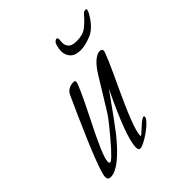

<svg xmlns="http://www.w3.org/2000/svg" viewBox="-133 -524 621 621"><g transform="rotate(-45 177.5 -213.5)"><path d="M159 8Q151 8 151 -4Q151 -51 224 -201Q160 -111 135 -79Q66 6 26 6Q13 6 13 -7Q13 -34 93 -214Q97 -222 104 -238Q111 -254 121 -276Q132 -297 158 -297Q165 -297 165 -291Q165 -279 110 -170Q54 -60 54 -37Q54 -30 58 -29Q67 -29 112 -82Q128 -101 140.5 -116.5Q153 -132 162 -145Q164 -149 171 -159.5Q178 -170 188 -187L231 -257Q247 -283 262 -295.5Q277 -308 288 -308Q299 -308 299 -299Q299 -289 244 -172Q188 -52 188 -23Q188 -19 189 -19Q190 -19 212 -39Q232 -58 240 -58Q242 -56 242 -54Q242 -48 232 -37.5Q222 -27 207.5 -16.5Q193 -6 179.5 1Q166 8 159 8ZM248 -353Q220 -353 208.5 -369Q197 -385 201 -407Q204 -425 209 -430Q214 -435 218 -435Q223 -435 223 -427Q223 -423 222.5 -420Q222 -417 222 -413Q222 -400 230 -391.5Q238 -383 259 -383Q287 -383 303 -395Q319 -407 337 -428Q342 -435 350 -435Q355 -435 355 -432Q355 -431 354 -428.5Q353 -426 352 -422Q328 -378 299 -365.5Q270 -353 248 -353Z"/></g></svg>

Font: Petemoss
Style: Regular
Weight: 400
Designer: Robert E. Leuschke
Foundry: Robert E. Leuschke
Version: Version 1.010; ttfautohint (v1.8.3)